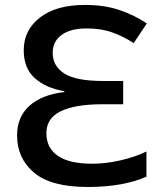

<svg xmlns="http://www.w3.org/2000/svg" viewBox="-20 -744 656 774"><path d="M322.3 -724.1Q401.9 -724.1 462.9 -703.1Q523.9 -682.1 571.8 -649.4L519 -570.3Q478.5 -596.7 433.3 -613Q388.2 -629.4 328.6 -629.4Q264.6 -629.4 228.5 -603.3Q192.4 -577.1 192.4 -530.8Q192.4 -478 239 -447.8Q285.6 -417.5 397.5 -417.5H476.6V-323.7H391.6Q283.2 -323.7 225.1 -295.7Q167 -267.6 167 -207Q167 -147.9 212.9 -116Q258.8 -84 352.1 -84Q405.3 -84 464.8 -97.4Q524.4 -110.8 570.3 -133.3V-31.7Q525.4 -11.7 466.1 -1Q406.7 9.8 333.5 9.8Q186 9.8 117.4 -47.9Q48.8 -105.5 48.8 -198.2Q48.8 -272.5 98.6 -317.4Q148.4 -362.3 239.3 -373V-376.5Q167 -388.2 121.3 -428Q75.7 -467.8 75.7 -541.5Q75.7 -623 141.4 -673.6Q207 -724.1 322.3 -724.1Z"/></svg>

Font: Open Sans SemiBold
Style: Regular
Weight: 600
Designer: Monotype Design Team
Foundry: Monotype Imaging Inc.
Version: Version 3.003; ttfautohint (v1.8.4)